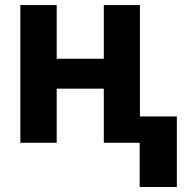

<svg xmlns="http://www.w3.org/2000/svg" viewBox="-20 -566 749 761"><path d="M439.6 -333.2V-214.6H155.3V-333.2ZM204.7 -545.9V0H60.7V-545.9ZM534.6 -545.9V0H391.4V-545.9ZM680.9 -104.5V175.2H533.6V-104.5Z"/></svg>

Font: Inter V
Style: 
Weight: 400
Designer: Rasmus Andersson
Foundry: rsms
Version: Version 4.000;git-a3f224843